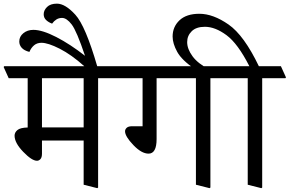

<svg xmlns="http://www.w3.org/2000/svg" viewBox="-47 -1007 1565 1037"><path d="M482.9 -584.5V5.9L478.5 9.3L404.8 -9.3V-248H179.7V-177.2Q179.7 -156.7 171.4 -147.7Q163.1 -138.7 152.8 -138.7Q125 -138.7 78.4 -187Q31.7 -235.4 31.7 -274.4Q31.7 -291.5 46.9 -304.4Q62 -317.4 102.5 -318.4V-584.5H0L-27.3 -645L-24.4 -649.4H584L611.3 -588.9L608.4 -584.5ZM404.8 -318.8V-584.5H179.7V-318.8Z M189 -930.2Q189 -951.2 207 -969.2Q225.1 -987.3 260.7 -987.3Q305.2 -987.3 359.9 -927.5Q414.6 -867.7 478 -649.4V-626H408.2V-649.4Q338.4 -711.9 275.4 -743.9Q212.4 -775.9 176.8 -775.9Q153.3 -775.9 137.2 -762.5Q121.1 -749 111.8 -726.6Q83.5 -733.9 70.3 -748.8Q57.1 -763.7 57.1 -782.7Q57.1 -809.6 79.1 -827.6Q101.1 -845.7 133.3 -845.7Q181.6 -845.7 257.1 -806.9Q332.5 -768.1 412.1 -705.6Q367.2 -839.8 340.1 -875Q313 -910.2 288.1 -910.2Q270.5 -910.2 257.3 -901.6Q244.1 -893.1 234.4 -879.4Q215.3 -886.2 202.1 -898.7Q189 -911.1 189 -930.2Z M1089.4 -584.5V5.9L1085 9.3L1011.2 -9.3V-584.5H798.8V-255.9Q798.8 -216.3 787.8 -196.8Q776.9 -177.2 755.4 -177.2Q717.3 -177.2 672.9 -223.9Q628.4 -270.5 628.4 -297.9Q628.4 -308.6 637.5 -316.9Q646.5 -325.2 667 -325.2H723.1V-584.5H584.5L557.1 -645L560.1 -649.4H1190.4L1217.8 -588.9L1214.8 -584.5Z M1364.7 9.3 1291 -9.3V-584.5H1190.4L1163.1 -645L1166 -649.4H1299.8Q1237.8 -771.5 1176.5 -816.9Q1115.2 -862.3 1059.6 -862.3Q1012.7 -862.3 988.3 -838.1Q963.9 -814 963.9 -779.8Q963.9 -742.2 993.2 -702.6Q1022.5 -663.1 1081.5 -633.3L1005.4 -634.3Q935.1 -681.6 910.2 -726.8Q885.3 -772 885.3 -809.6Q885.3 -862.3 922.6 -897.5Q960 -932.6 1029.8 -932.6Q1104 -932.6 1187.5 -874.5Q1271 -816.4 1351.1 -649.4H1470.2L1497.6 -588.9L1494.6 -584.5H1369.1V5.9Z"/></svg>

Font: Sitara
Style: Regular
Weight: 400
Designer: Neelakash Kshetrimayum
Foundry: Neelakash Kshetrimayum
Version: Version 1.000;PS Version 1.000;PS 1.0;hotconv 1.;hotconv 1.0